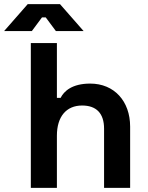

<svg xmlns="http://www.w3.org/2000/svg" viewBox="-79 -908 715 928"><path d="M70 0H196V-252C196 -344 241 -398 318 -398C386 -398 424 -361 424 -286V0H550V-296C550 -419 473 -504 357 -504C269 -504 230 -467 214 -435H196V-700H70ZM-59 -758H75L124 -824H142L191 -758H325L211 -888H55Z"/></svg>

Font: Meta Space
Style: Bold
Weight: 700
Designer: Meta Pool / Florian Karsten
Foundry: Meta Pool / Florian Karsten
Version: Version 2.000;Glyphs 3.1.1 (3137)